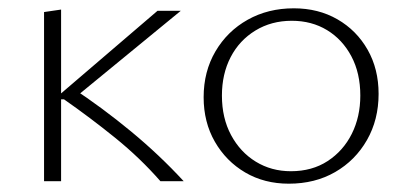

<svg xmlns="http://www.w3.org/2000/svg" viewBox="-20 -436 976 462"><path d="M366 0Q317 -56 257 -104.5Q197 -153 134 -197H122V-207L359 -410H415L153 -195V-225Q226 -177 295 -120Q364 -63 422 0ZM86 0V-407L127 -413V0Z M675 6Q616 6 570 -21Q524 -48 497 -95Q470 -142 470 -202Q470 -264 498.5 -312.5Q527 -361 576 -388.5Q625 -416 687 -416Q746 -416 792 -389.5Q838 -363 864.5 -316.5Q891 -270 891 -210Q891 -148 863 -99Q835 -50 786.5 -22Q738 6 675 6ZM680 -24Q731 -24 768.5 -48.5Q806 -73 826.5 -114Q847 -155 847 -206Q847 -260 825.5 -300.5Q804 -341 767 -363.5Q730 -386 682 -386Q633 -386 594.5 -362.5Q556 -339 535 -298.5Q514 -258 514 -206Q514 -152 536 -111Q558 -70 595.5 -47Q633 -24 680 -24Z"/></svg>

Font: Ysabeau Office ExtraLight
Style: Regular
Weight: 250
Designer: Christian Thalmann (Catharsis Fonts)
Version: Version 2.001;gftools[0.9.30]; featfreeze: tnum,lnum,ss02